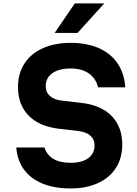

<svg xmlns="http://www.w3.org/2000/svg" viewBox="-20 -1065 790 1104"><path d="M385.3 -128.8Q450.8 -128.8 487.3 -155.4Q523.7 -182.1 523.7 -229.3Q523.7 -263.5 499.4 -285.1Q475.2 -306.7 429.9 -311.7L316.1 -325Q204.8 -338.3 144.2 -400.8Q83.5 -463.2 83.5 -564.8Q83.5 -642.1 120.5 -699.4Q157.5 -756.7 225.8 -787.6Q294.1 -818.6 386.7 -818.6Q479.5 -818.6 548.2 -788.3Q616.8 -758 655.8 -700.7Q694.7 -643.4 700.4 -562.9H544.4Q530.7 -615.3 490.2 -643.3Q449.8 -671.2 386.7 -671.2Q318.5 -671.2 280.7 -644.1Q242.9 -616.9 242.9 -568.7Q242.9 -534.5 267.1 -512.9Q291.4 -491.3 336.6 -486.3L450.5 -473Q562.1 -460 622.6 -397.4Q683 -334.8 683 -233.2Q683 -156.9 646.7 -99.8Q610.4 -42.7 543 -12Q475.5 18.6 385.3 18.6Q293.4 18.6 225.1 -9.2Q156.8 -37 118 -90Q79.2 -142.9 73.5 -217.1H235.5Q249.2 -173.7 287.3 -151.2Q325.5 -128.8 385.3 -128.8ZM410 -1045.3H579.4L425.7 -875.5H294.2Z"/></svg>

Font: Martian Mono Custom sWd Rg
Style: Regular
Weight: 400
Width: 6
Monospace: yes
Designer: Alex Havermale
Foundry: Evil Martians
Version: Version 1.000